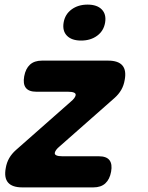

<svg xmlns="http://www.w3.org/2000/svg" viewBox="-20 -813 640 833"><path d="M77 0Q33 0 15 -21Q-3 -42 5 -84Q9 -108 20 -127Q31 -146 49 -162L286 -371Q297 -380 302 -387Q307 -394 308 -399Q310 -407 301.5 -411Q293 -415 275 -415H138Q105 -415 92 -432Q79 -449 85 -482Q91 -515 110 -532.5Q129 -550 162 -550H449Q493 -550 511 -529Q529 -508 521 -466Q517 -442 506 -423Q495 -404 477 -388L240 -179Q229 -170 224 -163Q219 -156 218 -151Q216 -143 224.5 -139Q233 -135 251 -135H409Q442 -135 455 -118Q468 -101 462 -68Q456 -35 437 -17.5Q418 0 385 0ZM332 -637Q291 -637 270.5 -658Q250 -679 256 -715Q262 -751 290.5 -772Q319 -793 360 -793Q401 -793 421.5 -772Q442 -751 436 -715Q430 -679 401.5 -658Q373 -637 332 -637Z"/></svg>

Font: Maple Mono ExtraBold
Style: Italic
Weight: 800
Italic angle: -10°
Monospace: yes
Designer: subframe7536
Version: Version 7.200